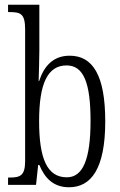

<svg xmlns="http://www.w3.org/2000/svg" viewBox="-20 -780 508 810"><path d="M271 10C364 10 424 -67 424 -268C424 -463 371 -545 274 -545C205 -545 166 -502 145 -438H143C144 -474 146 -533 146 -569V-760H14V-729H21C67 -729 86 -722 86 -656V-101C86 -40 66 -31 22 -31H14V0H132L141 -84H146C169 -28 206 10 271 10ZM262 -32C179 -32 145 -110 145 -269C145 -428 181 -504 261 -504C333 -504 362 -430 362 -270C362 -106 329 -32 262 -32Z"/></svg>

Font: Noto Serif Armenian ExtraCondensed Light
Style: Regular
Weight: 300
Width: 2
Designer: Monotype Design Team
Foundry: Monotype Imaging Inc.
Version: Version 2.008